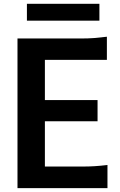

<svg xmlns="http://www.w3.org/2000/svg" viewBox="-20 -968 618 988"><path d="M70 0V-770H401Q434 -770 463.8 -772.2Q493.5 -774.5 530 -779V-660H211V-453H482V-344H211V-111H405Q438 -111 466.5 -112.8Q495 -114.5 533 -119V0ZM118.5 -948.5H491.5V-861.5H118.5Z"/></svg>

Font: Junction
Style: Bold
Weight: 700
Designer: Caroline Hadilaksono
Foundry: Caroline Hadilaksono, Tyler Finck, The League of Moveable Type
Version: Version 2.000; ttfautohint (v1.8.3)